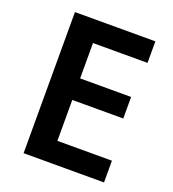

<svg xmlns="http://www.w3.org/2000/svg" viewBox="-131 -814 821 913"><g transform="rotate(20 279.5 -357.0)"><path d="M499 0V-110H223V-317H481V-426H223V-605H499V-714H92V0Z"/></g></svg>

Font: Noto Sans Thaana SemiBold
Style: Regular
Weight: 600
Designer: David Williams
Foundry: Google Inc.
Version: Version 3.001